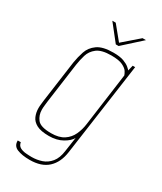

<svg xmlns="http://www.w3.org/2000/svg" viewBox="-188 -696 742 880"><g transform="rotate(30 182.5 -256.0)"><path d="M125 115Q85 115 59 104.5Q33 94 34 65H50Q53 82 65.5 89Q78 96 95 97.5Q112 99 127 99Q154 99 179.5 90.5Q205 82 223.5 59.5Q242 37 247 -3L258 -78Q248 -58 218 -41Q188 -24 147 -24Q104 -24 81.5 -36Q59 -48 50.5 -68Q42 -88 42 -111Q42 -122 43.5 -133Q45 -144 46 -155L76 -372Q81 -403 91 -433Q101 -463 129 -483Q157 -503 213 -503Q248 -503 268 -495.5Q288 -488 298.5 -479Q309 -470 312 -466L319 -495H332L263 -5Q255 52 221 83.5Q187 115 125 115ZM149 -40Q191 -40 216 -56.5Q241 -73 253.5 -100Q266 -127 270 -158L308 -437Q306 -444 299 -455.5Q292 -467 272 -477Q252 -487 211 -487Q160 -487 136 -468.5Q112 -450 104 -423Q96 -396 92 -369L63 -158Q62 -148 60.5 -136Q59 -124 59 -113Q59 -84 76 -62Q93 -40 149 -40ZM203 -541 135 -627H153L212 -555L295 -627H313L218 -541Z"/></g></svg>

Font: Alumni Sans Pinstripe
Style: Italic
Weight: 400
Italic angle: -8°
Designer: Robert E. Leuschke
Foundry: Robert E. Leuschke
Version: Version 1.010; ttfautohint (v1.8.4.7-5d5b)